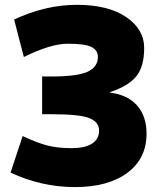

<svg xmlns="http://www.w3.org/2000/svg" viewBox="-20 -760 650 790"><path d="M23.4 -49.8 73.2 -200.2Q135.7 -170.9 177.7 -160.6Q219.7 -150.4 274.4 -150.4Q329.1 -150.4 358.4 -168.9Q387.7 -187.5 387.7 -222.7Q387.7 -257.8 348.1 -273.9Q308.6 -290 192.4 -290H153.3V-445.3H192.4Q297.9 -445.3 340.3 -464.8Q382.8 -484.4 382.8 -525.4Q382.8 -553.7 356 -566.9Q329.1 -580.1 258.8 -580.1Q188.5 -580.1 78.1 -525.4L38.1 -679.7Q168 -740.2 296.4 -740.2Q424.8 -740.2 499 -689.9Q573.2 -639.6 573.2 -563Q573.2 -486.3 541 -446.3Q508.8 -406.2 432.6 -380.9V-378.9Q504.9 -370.1 543.9 -326.2Q583 -282.2 583 -210Q583 -107.4 503.9 -48.8Q424.8 9.8 288.1 9.8Q151.4 9.8 23.4 -49.8Z"/></svg>

Font: GenEi M Gothic v2 Black
Style: Regular
Weight: 900
Version: Version 2.0